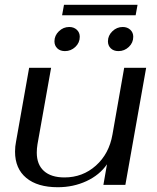

<svg xmlns="http://www.w3.org/2000/svg" viewBox="-20 -774 657 804"><path d="M43 -139Q43 -161 47 -180L102 -490H194L137 -170Q134 -152 134 -135Q134 -85 164 -58Q194 -31 250 -31Q326 -31 381.5 -80.5Q437 -130 451 -211L500 -490H592L505 0H413L428 -86Q397 -41 342 -15.5Q287 10 222 10Q137 10 90 -29Q43 -68 43 -139ZM208 -601Q208 -625 226.5 -643Q245 -661 270 -661Q289 -661 301.5 -649.5Q314 -638 314 -620Q314 -595 295.5 -577.5Q277 -560 252 -560Q232 -560 220 -571.5Q208 -583 208 -601ZM432 -601Q432 -625 450.5 -643Q469 -661 494 -661Q513 -661 525.5 -649.5Q538 -638 538 -620Q538 -595 519.5 -577.5Q501 -560 476 -560Q456 -560 444 -571.5Q432 -583 432 -601ZM248 -754H556L548 -710H240Z"/></svg>

Font: Fahkwang
Style: Italic
Weight: 400
Italic angle: -10°
Version: Version 1.000; ttfautohint (v1.6)